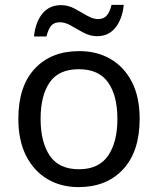

<svg xmlns="http://www.w3.org/2000/svg" viewBox="-20 -755 645 785"><path d="M551 -269Q551 -136 483.5 -63Q416 10 301 10Q230 10 174.5 -22.5Q119 -55 87 -117.5Q55 -180 55 -269Q55 -402 122 -474Q189 -546 304 -546Q377 -546 432.5 -513.5Q488 -481 519.5 -419.5Q551 -358 551 -269ZM146 -269Q146 -174 183.5 -118.5Q221 -63 303 -63Q384 -63 422 -118.5Q460 -174 460 -269Q460 -364 422 -418Q384 -472 302 -472Q220 -472 183 -418Q146 -364 146 -269ZM119 -606Q125 -665 153.5 -699.5Q182 -734 229 -734Q259 -734 285.5 -719.5Q312 -705 336 -691Q360 -677 381 -677Q404 -677 416.5 -691.5Q429 -706 436 -735H486Q480 -677 452 -642Q424 -607 377 -607Q349 -607 322.5 -621Q296 -635 271.5 -649.5Q247 -664 225 -664Q201 -664 189 -649.5Q177 -635 170 -606Z"/></svg>

Font: TSCustom
Style: Regular
Weight: 400
Designer: Monotype Design Team
Foundry: Monotype Imaging Inc.
Version: Version 2.004; ttfautohint (v1.8.3) -l 8 -r 50 -G 200 -x 14 